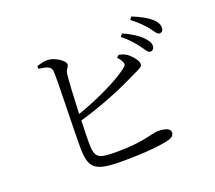

<svg xmlns="http://www.w3.org/2000/svg" viewBox="-129 -954 1258 1126"><g transform="rotate(-20 500.0 -391.0)"><path d="M781 -598C801 -573 810 -550 825 -549C840 -547 852 -559 852 -576C853 -595 842 -612 819 -636C794 -660 757 -684 707 -706L693 -689C734 -657 761 -625 781 -598ZM867 -681C888 -655 898 -632 914 -631C929 -631 938 -640 938 -657C939 -678 930 -697 904 -719C880 -740 842 -761 792 -781L779 -764C823 -731 845 -706 867 -681ZM631 -582C640 -573 649 -561 655 -548C663 -532 660 -524 643 -511C579 -461 445 -395 309 -348C313 -444 318 -549 323 -591C326 -623 345 -627 345 -646C345 -669 287 -707 246 -709C224 -711 198 -703 175 -696V-679C228 -672 250 -665 254 -637C259 -591 247 -261 248 -172C248 -31 275 -1 454 -1C610 -1 710 -14 751 -26C770 -32 784 -41 784 -62C784 -85 754 -96 707 -96C673 -96 605 -64 447 -64C327 -64 305 -71 305 -169C305 -195 306 -248 308 -308C473 -355 614 -419 685 -455C723 -474 749 -481 749 -500C749 -522 720 -558 693 -577C679 -586 665 -591 645 -595Z"/></g></svg>

Font: Harano Aji Mincho CN
Style: Regular
Weight: 400
Foundry: Masamichi Hosoda
Version: HaranoAjiMinchoCN-Regular version 20230610;ttx 4.39.4